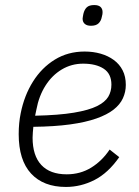

<svg xmlns="http://www.w3.org/2000/svg" viewBox="-20 -728 549 760"><path d="M241 12Q152 12 103 -41Q54 -94 54 -197Q54 -219 56 -240Q58 -261 62 -280Q76 -350 110.5 -405Q145 -460 197 -492Q249 -524 315 -524Q349 -524 378.5 -515.5Q408 -507 430.5 -490.5Q453 -474 465.5 -449.5Q478 -425 478 -392Q478 -364 466.5 -339Q455 -314 429.5 -294Q404 -274 361.5 -259Q319 -244 257.5 -235.5Q196 -227 112 -226Q111 -217 110 -204Q109 -191 109 -183Q109 -112 143.5 -75Q178 -38 244 -38Q298 -38 341 -64.5Q384 -91 414 -136L452 -106Q408 -43 354 -15.5Q300 12 241 12ZM309 -476Q263 -476 224.5 -453Q186 -430 160 -389Q134 -348 124 -294L119 -270Q213 -272 272.5 -282Q332 -292 364 -308Q396 -324 408.5 -345Q421 -366 421 -393Q421 -436 390.5 -456Q360 -476 309 -476ZM340 -626Q324 -626 315.5 -633.5Q307 -641 307 -654Q307 -658 308 -662Q309 -666 310 -673Q314 -690 323.5 -699Q333 -708 353 -708Q370 -708 378 -700.5Q386 -693 386 -680Q386 -676 385.5 -672Q385 -668 383 -661Q380 -645 370 -635.5Q360 -626 340 -626Z"/></svg>

Font: IBM Plex Sans Light
Style: Italic
Weight: 300
Italic angle: -11.31°
Designer: Mike Abbink, Paul van der Laan, Pieter van Rosmalen
Foundry: Bold Monday
Version: Version 3.201